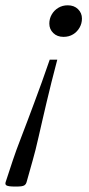

<svg xmlns="http://www.w3.org/2000/svg" viewBox="-81 -451 335 724"><path d="M-59.5 235 -32.5 153Q-27 136 -18.8 113.8Q-10.5 91.5 0 64Q10.5 36.5 22.8 4.2Q35 -28 48.5 -64.5Q62 -101 76.8 -141.5Q91.5 -182 106.5 -226H135Q123.5 -182 113.2 -141.5Q103 -101 94.5 -64.5Q86 -28 78.5 4.2Q71 36.5 64.8 64Q58.5 91.5 53 113.8Q47.5 136 42.5 153L19 236.5Q17 243.5 12.2 247Q7.5 250.5 -1 251.5Q-9.5 252.5 -23.5 252.5Q-37.5 252.5 -46.5 251.2Q-55.5 250 -58.8 246.2Q-62 242.5 -59.5 235ZM158.5 -312Q134.5 -312 119.8 -326.5Q105 -341 105 -362Q105 -380.5 114 -396.2Q123 -412 138.8 -421.5Q154.5 -431 174.5 -431Q198.5 -431 213.2 -416.5Q228 -402 228 -381Q228 -362.5 219 -346.8Q210 -331 194.5 -321.5Q179 -312 158.5 -312Z"/></svg>

Font: Newsreader 16pt
Style: Italic
Weight: 400
Italic angle: -17°
Designer: Hugues Gentile
Foundry: Production Type
Version: Version 1.003